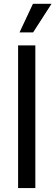

<svg xmlns="http://www.w3.org/2000/svg" viewBox="-20 -959 283 979"><path d="M160.2 -727.5V0H72.3V-727.5ZM79.6 -793.9 147.9 -939.5H242.7L148.9 -793.9Z"/></svg>

Font: Inter Display
Style: Regular
Weight: 400
Designer: Rasmus Andersson
Foundry: rsms
Version: Version 4.001;git-9221beed3